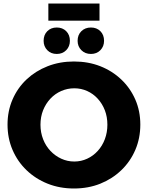

<svg xmlns="http://www.w3.org/2000/svg" viewBox="-20 -1063 844 1096"><path d="M402 -712Q484 -712 552.5 -685Q621 -658 672.5 -609Q724 -560 752.5 -494.5Q781 -429 781 -352Q781 -274 752.5 -207.5Q724 -141 672.5 -91.5Q621 -42 552.5 -14.5Q484 13 402 13Q321 13 252 -14.5Q183 -42 131.5 -91.5Q80 -141 51.5 -207.5Q23 -274 23 -352Q23 -429 51.5 -495Q80 -561 131.5 -609.5Q183 -658 252 -685Q321 -712 402 -712ZM404 -559Q365 -559 329.5 -543.5Q294 -528 267.5 -499.5Q241 -471 226 -433.5Q211 -396 211 -351Q211 -307 226 -268.5Q241 -230 268 -201.5Q295 -173 330 -157Q365 -141 404 -141Q443 -141 477.5 -157Q512 -173 538 -201.5Q564 -230 578.5 -268.5Q593 -307 593 -351Q593 -396 578.5 -433.5Q564 -471 538 -499.5Q512 -528 477.5 -543.5Q443 -559 404 -559ZM304 -906Q337 -906 358 -885Q379 -864 379 -830Q379 -798 358 -776.5Q337 -755 304 -755Q271 -755 250 -776.5Q229 -798 229 -830Q229 -864 250 -885Q271 -906 304 -906ZM499 -906Q532 -906 553 -885Q574 -864 574 -830Q574 -798 553 -776.5Q532 -755 499 -755Q466 -755 444.5 -776.5Q423 -798 423 -830Q423 -864 444.5 -885Q466 -906 499 -906ZM256 -1043H548V-945H256Z"/></svg>

Font: Alexandria
Style: Bold
Weight: 700
Designer: Mohamed Gaber
Foundry: Kief Type Foundry
Version: Version 5.100